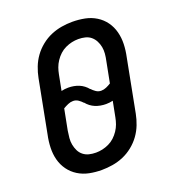

<svg xmlns="http://www.w3.org/2000/svg" viewBox="-128 -781 805 892"><g transform="rotate(-20 275.0 -335.0)"><path d="M224 12Q192 12 162.5 6Q133 0 108 -15.5Q83 -31 66 -54.5Q49 -78 41.5 -106.5Q34 -135 35 -166.5Q36 -198 43 -230L93 -490Q98 -516 108 -542Q118 -568 134.5 -591Q151 -614 174 -632.5Q197 -651 223 -662Q249 -673 276 -677.5Q303 -682 329 -682Q361 -682 391 -676Q421 -670 446 -654.5Q471 -639 488 -615.5Q505 -592 512.5 -563Q520 -534 519 -503Q518 -472 511 -440L461 -180Q456 -154 446 -128Q436 -102 419.5 -79Q403 -56 380 -37.5Q357 -19 331 -8Q305 3 277.5 7.5Q250 12 224 12ZM347 -335Q360 -335 372.5 -340.5Q385 -346 396 -353L416 -456Q420 -474 421.5 -491Q423 -508 420 -524Q417 -540 409.5 -554.5Q402 -569 390 -579Q378 -589 362 -593Q346 -597 328 -597Q312 -597 296 -593.5Q280 -590 264 -582.5Q248 -575 235 -563Q222 -551 212 -536Q202 -521 196.5 -505.5Q191 -490 188 -474L173 -397Q181 -399 190 -400Q199 -401 207 -401Q221 -401 234.5 -398.5Q248 -396 260 -391Q272 -386 282.5 -378Q293 -370 301 -360H302Q310 -351 321.5 -343Q333 -335 347 -335ZM226 -73Q242 -73 258 -76.5Q274 -80 290 -87.5Q306 -95 319 -107Q332 -119 342 -134Q352 -149 357.5 -164.5Q363 -180 366 -196L381 -273Q373 -271 364 -270Q355 -269 347 -269Q333 -269 319.5 -271.5Q306 -274 294 -279Q282 -284 271.5 -292Q261 -300 253 -310H252Q244 -319 232.5 -327Q221 -335 207 -335Q194 -335 181.5 -329.5Q169 -324 157 -317L137 -214Q134 -196 132.5 -179Q131 -162 134 -146Q137 -130 144 -115.5Q151 -101 163.5 -91Q176 -81 192 -77Q208 -73 226 -73Z"/></g></svg>

Font: Lode Dark Term
Style: Bold Italic
Weight: 700
Italic angle: -11°
Monospace: yes
Designer: Belleve Invis
Foundry: Belleve Invis
Version: Version 29.2.0